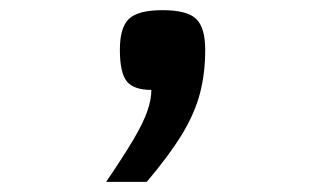

<svg xmlns="http://www.w3.org/2000/svg" viewBox="-20 -162 640 378"><path d="M189 196Q223 146 242.5 113Q262 80 270 57Q278 34 278 15Q243 15 229.5 -2Q216 -19 216 -64Q216 -108 234 -125Q252 -142 300 -142Q348 -142 366 -125Q384 -108 384 -64Q384 -17 373.5 22.5Q363 62 338 103Q313 144 269 196Z"/></svg>

Font: Victor Mono Thin
Style: Regular
Weight: 100
Monospace: yes
Designer: Rune Bjørnerås
Version: Version 1.561;gftools[0.9.30]